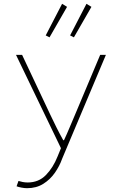

<svg xmlns="http://www.w3.org/2000/svg" viewBox="-20 -766 640 1008"><path d="M122 222Q109 222 93 219Q77 216 67 212L77 184Q86 187 99 189.5Q112 192 125 192Q183 192 221 153Q259 114 282 56L300 12L64 -478H96L244 -164Q258 -134 276 -98Q294 -62 312 -30H316Q331 -62 346 -98Q361 -134 374 -164L506 -478H536L306 68Q293 105 268.5 140.5Q244 176 207.5 199Q171 222 122 222ZM240 -570 220 -580 306 -746 332 -730ZM368 -570 348 -580 434 -746 460 -730Z"/></svg>

Font: Source Code Pro ExtraLight
Style: Regular
Weight: 200
Monospace: yes
Designer: Paul D. Hunt, Teo Tuominen
Foundry: Adobe
Version: Version 1.026;hotconv 1.1.0;makeotfexe 2.6.0